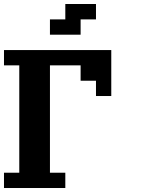

<svg xmlns="http://www.w3.org/2000/svg" viewBox="-20 -943 732 963"><path d="M0 0V-76.7H76.7V-615.2H0V-691.9H538.1V-461.4H461.4V-538.1H384.3V-615.2H230.5V-76.7H307.6V0ZM230.5 -769V-845.7H307.6V-922.9H461.4V-845.7H384.3V-769Z"/></svg>

Font: Good Old DOS
Style: Regular
Weight: 400
Designer: Vasily Draigo
Foundry: Vasily Draigo
Version: 1.0